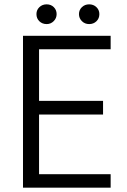

<svg xmlns="http://www.w3.org/2000/svg" viewBox="-20 -865 586 885"><path d="M86 -700H490V-638H160V-400H455V-337H160V-62H490V0H86ZM148 -800Q148 -819 161.5 -832Q175 -845 195 -845Q215 -845 228 -832Q241 -819 241 -800Q241 -781 227.5 -767.5Q214 -754 195 -754Q175 -754 161.5 -767Q148 -780 148 -800ZM344 -800Q344 -819 357.5 -832Q371 -845 391 -845Q411 -845 424.5 -832Q438 -819 438 -800Q438 -780 424.5 -767Q411 -754 391 -754Q371 -754 357.5 -767.5Q344 -781 344 -800Z"/></svg>

Font: Sarabun Light
Style: Regular
Weight: 300
Designer: Suppakit Chalermlarp | Katatrad Co.,Ltd.
Foundry: Cadson Demak Co.,Ltd.
Version: Version 1.000; ttfautohint (v1.6)